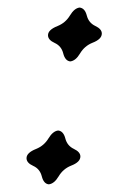

<svg xmlns="http://www.w3.org/2000/svg" viewBox="-20 -484 333 498"><path d="M162.1 -324.7Q148.9 -326.2 144 -345.5Q139.2 -364.7 121.8 -372.6Q104.5 -380.4 104.5 -392.6Q104.5 -406.7 129.4 -416.5Q149.9 -424.8 161.4 -443.8Q172.9 -462.9 186.5 -464.4Q200.2 -462.9 205.1 -443.8Q210 -424.8 227.1 -416.7Q244.1 -408.7 244.1 -397Q244.1 -382.3 219.7 -373Q199.2 -364.7 187.7 -345.5Q176.3 -326.2 162.1 -324.7ZM106.4 -5.9Q93.3 -7.3 88.4 -26.6Q83.5 -45.9 66.2 -53.7Q48.8 -61.5 48.8 -73.7Q48.8 -87.9 73.7 -97.7Q94.2 -106 105.7 -125Q117.2 -144 130.9 -145.5Q144.5 -144 149.4 -125Q154.3 -106 171.4 -97.9Q188.5 -89.8 188.5 -78.1Q188.5 -63.5 164.1 -54.2Q143.6 -45.9 132.1 -26.6Q120.6 -7.3 106.4 -5.9Z"/></svg>

Font: Kelvinch
Style: Italic
Weight: 400
Italic angle: -10°
Designer: Paul James Miller
Foundry: High-Logic / Made with FontCreator
Version: Version 3.40;July 22, 2017;FontCreator 11.0.0.2388 64-bit